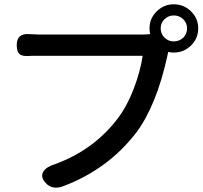

<svg xmlns="http://www.w3.org/2000/svg" viewBox="-20 -849 944 895"><path d="M193 4Q167 -24 182 -49Q195 -71 237 -84Q412 -148 522 -288Q570 -348 604 -437Q634 -515 645 -589H404H164Q124 -589 107 -588Q80 -587 69 -599Q58 -611 58 -639Q58 -694 115 -690Q149 -688 164 -688H639Q665 -688 680 -690Q677 -704 677 -717Q677 -763 710.5 -796Q744 -829 790 -829Q837 -829 870.5 -796Q904 -763 904 -717Q904 -670 870.5 -637Q837 -604 790 -604Q776 -604 764 -607L760 -588Q709 -355 613 -228Q481 -58 272 20Q223 37 193 4ZM790 -656Q815 -656 834 -673Q852 -691 852 -717Q852 -742 834 -759.5Q816 -777 790 -777Q765 -777 747 -759.5Q729 -742 729 -717Q729 -691 747 -673.5Q765 -656 790 -656Z"/></svg>

Font: GenSenRounded TW M
Style: Regular
Weight: 500
Version: Version 1.501;PS 1;hotconv 16.6.51;makeotf.lib2.5.65220